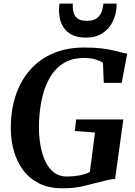

<svg xmlns="http://www.w3.org/2000/svg" viewBox="-20 -1008 730 1036"><path d="M316 8Q244 8 191.8 -18Q139.5 -44 106 -88.5Q72.5 -133 56 -189.2Q39.5 -245.5 38.5 -305.5Q36.5 -406 63 -488Q89.5 -570 140.8 -629Q192 -688 265.8 -719.8Q339.5 -751.5 433.5 -751.5Q490.5 -751.5 528.8 -746.8Q567 -742 593.2 -735.5Q619.5 -729 639.5 -724Q646.5 -722.5 653 -721Q659.5 -719.5 666.5 -718.5L636.5 -561H540L535.5 -670Q517.5 -681 493 -688Q468.5 -695 432 -695Q364.5 -695 318 -663.8Q271.5 -632.5 243.2 -578.8Q215 -525 202.5 -457.8Q190 -390.5 190 -318Q190.5 -266 199.2 -218.8Q208 -171.5 226 -134.8Q244 -98 272.2 -76.8Q300.5 -55.5 340 -55.5Q376 -55.5 408.8 -61.5Q441.5 -67.5 465 -80.5L492.5 -293L383.5 -301L391 -363.5H645.5L601 -42Q586 -42 562.8 -37Q539.5 -32 518 -26Q477 -15.5 430 -3.8Q383 8 316 8ZM445 -805Q399 -805 369.8 -819.5Q340.5 -834 324.8 -857.2Q309 -880.5 303.2 -907Q297.5 -933.5 298.5 -958.5Q299 -966.5 299.5 -974Q300 -981.5 301 -988.5H373Q371.5 -962.5 376.5 -941.8Q381.5 -921 398.2 -908.2Q415 -895.5 448.5 -895.5Q485.5 -895.5 504.2 -911.2Q523 -927 530 -948.8Q537 -970.5 538 -988.5H609.5Q609.5 -937 590.2 -895.5Q571 -854 534.2 -829.5Q497.5 -805 445 -805Z"/></svg>

Font: Merriweather 24pt
Style: Bold Italic
Weight: 700
Italic angle: -7.8°
Designer: Eben Sorkin
Foundry: Eben Sorkin
Version: Version 2.101